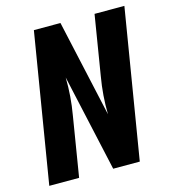

<svg xmlns="http://www.w3.org/2000/svg" viewBox="-109 -825 819 914"><g transform="rotate(-15 300.0 -367.5)"><path d="M21 0 142 -735H273L379 -257Q378 -303 381.5 -349Q385 -395 393 -441L441 -735H588L467 0H336L230 -478Q231 -432 227.5 -386Q224 -340 216 -294L168 0Z"/></g></svg>

Font: Iosevka Curly HvExObl
Style: Regular
Weight: 900
Width: 7
Italic angle: -9°
Monospace: yes
Designer: Belleve Invis
Foundry: Belleve Invis
Version: Version 11.1.0; ttfautohint (v1.8.3)